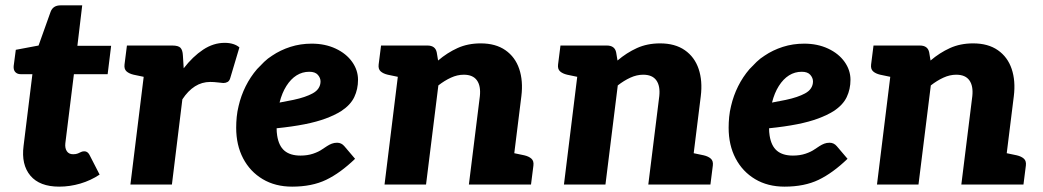

<svg xmlns="http://www.w3.org/2000/svg" viewBox="-20 -689 3894 717"><path d="M201 8Q128 8 93.5 -33Q59 -74 68 -144L101 -412H57Q45 -412 37.5 -419.5Q30 -427 31 -442L39 -503L124 -519L169 -645Q178 -669 206 -669H287L269 -518H395L382 -412H256L224 -154Q222 -136 229.5 -124.5Q237 -113 253 -113Q264 -113 271 -116Q278 -119 283 -121.5Q288 -124 295 -124Q307 -124 314 -111L352 -37Q319 -15 280 -3.5Q241 8 201 8Z M467 0 531 -519H623Q646 -519 654 -510.5Q662 -502 663 -482L666 -434Q700 -478 738.5 -503.5Q777 -529 819 -529Q837 -529 851 -524.5Q865 -520 874 -512L840 -398Q837 -387 830 -383Q823 -379 814 -379Q811 -379 795 -381Q779 -383 765 -383Q734 -383 708 -366.5Q682 -350 661 -318L622 0ZM551 -519 522 -401 479 -410Q462 -414 452.5 -422.5Q443 -431 445 -448L454 -519Z M1071 8Q1008 8 961 -20Q914 -48 888 -97.5Q862 -147 862 -212Q862 -232 864 -252.5Q866 -273 871 -293Q880 -332 897.5 -367Q915 -402 940 -431Q953 -445 966.5 -458Q980 -471 996 -481Q1027 -502 1064.5 -514Q1102 -526 1144 -526Q1194 -526 1233.5 -507.5Q1273 -489 1295 -458Q1317 -427 1317 -391Q1317 -356 1303 -326.5Q1289 -297 1254 -274Q1230 -259 1196.5 -246.5Q1163 -234 1117.5 -225Q1072 -216 1013 -210Q1013 -203 1013.5 -196Q1014 -189 1015 -183Q1021 -144 1042.5 -126Q1064 -108 1102 -108Q1128 -108 1149 -115Q1170 -122 1184 -132Q1193 -138 1201.5 -143.5Q1210 -149 1219 -152.5Q1228 -156 1239 -156Q1255 -156 1266 -143L1306 -96Q1251 -43 1198 -17.5Q1145 8 1071 8ZM1024 -306Q1052 -311 1075.5 -316Q1099 -321 1116.5 -327Q1134 -333 1147 -340Q1162 -348 1169.5 -359.5Q1177 -371 1177 -385Q1177 -398 1167 -409.5Q1157 -421 1135 -421Q1109 -421 1087.5 -407.5Q1066 -394 1049.5 -368Q1033 -342 1024 -306Z M1416 0 1480 -519H1576Q1606 -519 1611 -493L1616 -463Q1650 -492 1688.5 -509.5Q1727 -527 1775 -527Q1831 -527 1867.5 -501.5Q1904 -476 1919 -431.5Q1934 -387 1927 -330L1886 0H1731L1772 -330Q1776 -368 1761 -389Q1746 -410 1712 -410Q1688 -410 1664 -399Q1640 -388 1617 -370L1571 0ZM1866 0 1895 -118 1938 -109Q1955 -105 1964.5 -96.5Q1974 -88 1972 -71L1963 0ZM1500 -519 1471 -401 1428 -410Q1411 -414 1401.5 -422.5Q1392 -431 1394 -448L1403 -519Z M2086 0 2150 -519H2246Q2276 -519 2281 -493L2286 -463Q2320 -492 2358.5 -509.5Q2397 -527 2445 -527Q2501 -527 2537.5 -501.5Q2574 -476 2589 -431.5Q2604 -387 2597 -330L2556 0H2401L2442 -330Q2446 -368 2431 -389Q2416 -410 2382 -410Q2358 -410 2334 -399Q2310 -388 2287 -370L2241 0ZM2536 0 2565 -118 2608 -109Q2625 -105 2634.5 -96.5Q2644 -88 2642 -71L2633 0ZM2170 -519 2141 -401 2098 -410Q2081 -414 2071.5 -422.5Q2062 -431 2064 -448L2073 -519Z M2910 8Q2847 8 2800 -20Q2753 -48 2727 -97.5Q2701 -147 2701 -212Q2701 -232 2703 -252.5Q2705 -273 2710 -293Q2719 -332 2736.5 -367Q2754 -402 2779 -431Q2792 -445 2805.5 -458Q2819 -471 2835 -481Q2866 -502 2903.5 -514Q2941 -526 2983 -526Q3033 -526 3072.5 -507.5Q3112 -489 3134 -458Q3156 -427 3156 -391Q3156 -356 3142 -326.5Q3128 -297 3093 -274Q3069 -259 3035.5 -246.5Q3002 -234 2956.5 -225Q2911 -216 2852 -210Q2852 -203 2852.5 -196Q2853 -189 2854 -183Q2860 -144 2881.5 -126Q2903 -108 2941 -108Q2967 -108 2988 -115Q3009 -122 3023 -132Q3032 -138 3040.5 -143.5Q3049 -149 3058 -152.5Q3067 -156 3078 -156Q3094 -156 3105 -143L3145 -96Q3090 -43 3037 -17.5Q2984 8 2910 8ZM2863 -306Q2891 -311 2914.5 -316Q2938 -321 2955.5 -327Q2973 -333 2986 -340Q3001 -348 3008.5 -359.5Q3016 -371 3016 -385Q3016 -398 3006 -409.5Q2996 -421 2974 -421Q2948 -421 2926.5 -407.5Q2905 -394 2888.5 -368Q2872 -342 2863 -306Z M3255 0 3319 -519H3415Q3445 -519 3450 -493L3455 -463Q3489 -492 3527.5 -509.5Q3566 -527 3614 -527Q3670 -527 3706.5 -501.5Q3743 -476 3758 -431.5Q3773 -387 3766 -330L3725 0H3570L3611 -330Q3615 -368 3600 -389Q3585 -410 3551 -410Q3527 -410 3503 -399Q3479 -388 3456 -370L3410 0ZM3705 0 3734 -118 3777 -109Q3794 -105 3803.5 -96.5Q3813 -88 3811 -71L3802 0ZM3339 -519 3310 -401 3267 -410Q3250 -414 3240.5 -422.5Q3231 -431 3233 -448L3242 -519Z"/></svg>

Font: Aleo Black
Style: Italic
Weight: 900
Italic angle: -7°
Designer: Alessio Laiso
Foundry: Alessio Laiso
Version: Version 2.001;gftools[0.9.29]